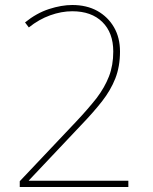

<svg xmlns="http://www.w3.org/2000/svg" viewBox="-20 -744 610 764"><path d="M94.7 -24.9H490.7V0H58.6V-22.9L282.7 -259.8Q307.1 -285.6 327.4 -309.1Q347.7 -332.5 364.3 -353.5Q396.5 -396 413.6 -439.9Q430.7 -483.9 430.7 -539.1Q430.7 -613.8 387.2 -656.5Q343.8 -699.2 267.6 -699.2Q224.6 -699.2 179.7 -683.1Q134.8 -667 94.7 -634.8L79.6 -654.8Q125.5 -691.9 175 -708Q224.6 -724.1 267.6 -724.1Q324.7 -724.1 367.2 -700.7Q409.7 -676.8 433.6 -635.5Q457.5 -594.2 457.5 -539.1Q457.5 -479.5 439 -432.1Q420.4 -384.8 386 -340.8Q351.6 -296.9 302.7 -246.1L94.7 -25.9Z"/></svg>

Font: Nokora Thin
Style: Regular
Weight: 100
Designer: Danh Hong
Version: Version 8.000; ttfautohint (v1.8.3)